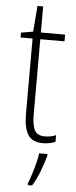

<svg xmlns="http://www.w3.org/2000/svg" viewBox="-59 -688 371 940"><g transform="rotate(5 126.0 -218.0)"><path d="M177 -24Q193 -24 207.5 -27Q222 -30 232 -35V-2Q220 3 205 6.5Q190 10 171 10Q118 10 97 -24Q76 -58 76 -124V-496H17V-520L76 -530L86 -657H114V-529H233V-496H114V-124Q114 -74 127 -49Q140 -24 177 -24ZM198 70Q188 105 172.5 146.5Q157 188 136 221H115V212Q122 195 131 167Q140 139 147.5 110Q155 81 157 61H198Z"/></g></svg>

Font: Noto Sans Lao Looped Condensed ExtraLight
Style: Regular
Weight: 200
Width: 3
Designer: Mark Frömberg, Ben Mitchell
Foundry: The Fontpad Ltd
Version: Version 1.002; ttfautohint (v1.8.4.7-5d5b)